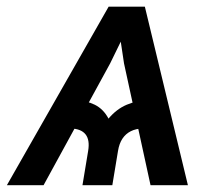

<svg xmlns="http://www.w3.org/2000/svg" viewBox="-49 -542 627 562"><path d="M391.6 0 314 -356.4 289.1 -522.5H375L501 0ZM192.4 0 209 -100.1Q214.4 -132.3 201.4 -148.7Q188.5 -165 158.2 -166L171.9 -248Q203.1 -248 228.5 -235.4Q253.9 -222.7 268.6 -194.8Q292 -222.7 321.8 -235.4Q351.6 -248 382.8 -248L369.1 -166Q349.1 -165.5 334 -158Q318.8 -150.4 309.3 -136Q299.8 -121.6 296.4 -100.1L279.8 0ZM-28.8 0 269 -522.5H354.5L273.4 -356.4L78.6 0Z"/></svg>

Font: Inter 28pt Medium
Style: Italic
Weight: 500
Italic angle: -9.3988°
Designer: Rasmus Andersson
Foundry: rsms
Version: Version 4.001;git-66647c0bb